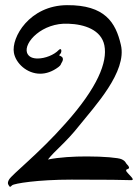

<svg xmlns="http://www.w3.org/2000/svg" viewBox="-20 -707 536 745"><path d="M486 -8C503 -7 494 -16 478 -33C466 -45 468 -49 475 -51C486 -54 479 -63 473 -69C467 -74 469 -81 452 -89C440 -95 382 -100 317 -100C266 -100 210 -97 166 -88C193 -123 235 -153 287 -219C347 -294 474 -429 449 -533C429 -620 387 -688 240 -687C94 -686 23 -561 34 -502C41 -462 84 -421 136 -421C159 -421 183 -429 207 -447C218 -455 216 -460 220 -465C228 -478 223 -486 216 -489C209 -493 207 -490 214 -498C221 -506 219 -524 208 -513C190 -494 155 -480 126 -480C107 -480 91 -486 85 -502C71 -542 144 -620 245 -615C308 -613 373 -591 385 -531C398 -466 358 -367 235 -229C131 -111 26 -30 15 -10C7 4 12 10 16 15C19 20 19 19 27 12C35 5 125 -10 258 -10C390 -10 470 -9 486 -8Z"/></svg>

Font: Oregano
Style: Regular
Weight: 400
Designer: Astigmatic (AOETI)
Foundry: Astigmatic (AOETI)
Version: Version 1.000